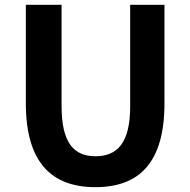

<svg xmlns="http://www.w3.org/2000/svg" viewBox="-20 -761 788 795"><path d="M375 14C556 14 661 -87 661 -333V-741H519V-320C519 -166 463 -114 375 -114C289 -114 235 -166 235 -320V-741H87V-333C87 -87 195 14 375 14Z"/></svg>

Font: Source Han Sans JP
Style: Bold
Weight: 700
Designer: Ryoko NISHIZUKA 西塚涼子 (kana, bopomofo & ideographs); Paul D. Hunt (Latin, Greek & Cyrillic); Sandoll Communications 산돌커뮤니
Foundry: Adobe
Version: Version 2.002;hotconv 1.0.116;makeotfexe 2.5.65601